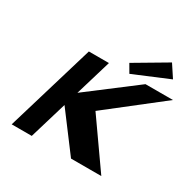

<svg xmlns="http://www.w3.org/2000/svg" viewBox="-195 -1125 1331 1324"><g transform="rotate(30 470.5 -463.0)"><path d="M552.3 -774 590.3 -708.6 870.1 -825.9 805.8 -923.6ZM775.2 -1.4 515.8 -370.3 940.8 -702.6H722.2L345.5 -416.2L431.1 -702.6H271.3L61.6 -1.4H221.4L310.4 -298.9L534.1 -1.4Z"/></g></svg>

Font: Hussar
Style: BdSuprExtOblThree
Weight: 700
Foundry: Cannot Into Space Fonts
Version: Version 2.00